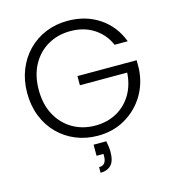

<svg xmlns="http://www.w3.org/2000/svg" viewBox="-132 -817 1046 1153"><g transform="rotate(-15 391.0 -240.5)"><path d="M712 -495H630Q601 -563 539.5 -603Q478 -643 394 -643Q316 -643 254 -607.5Q192 -572 156 -506Q120 -440 120 -350Q120 -260 156 -194Q192 -128 254 -92Q316 -56 394 -56Q468 -56 526 -87.5Q584 -119 619.5 -177Q655 -235 660 -314H366V-371H734V-320Q729 -227 684 -153.5Q639 -80 564 -36.5Q489 7 394 7Q320 7 257 -19Q194 -45 147 -92.5Q100 -140 74 -205.5Q48 -271 48 -350Q48 -428 74 -493.5Q100 -559 147 -607Q194 -655 257 -681Q320 -707 394 -707Q506 -707 590 -651Q674 -595 712 -495ZM432 52Q440 90 440 119Q440 177 416 201.5Q392 226 350 226V191Q374 191 385 176.5Q396 162 396 135V121H353V52Z"/></g></svg>

Font: Poppins Light
Style: Regular
Weight: 300
Designer: Ninad Kale (Devanagari), Jonny Pinhorn (Latin)
Version: Version 5.002